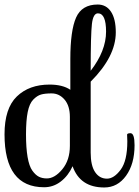

<svg xmlns="http://www.w3.org/2000/svg" viewBox="-20 -826 615 849"><path d="M0 -232Q0 -347 54.5 -399.5Q109 -452 199 -452Q257 -452 291 -429V-565Q291 -691 316.5 -748.5Q342 -806 412 -806Q450 -806 471 -774Q492 -742 492 -683Q492 -576 381 -465V-151Q381 -94 400.5 -65Q420 -36 453 -36Q484 -36 513.5 -75.5Q543 -115 543 -201Q543 -220 542 -231Q543 -237 557 -237Q575 -237 575 -184Q575 -101 537.5 -49Q500 3 441 3Q334 3 301 -91Q282 -49 249 -23.5Q216 2 175 2Q0 2 0 -232ZM187 -37Q222 -37 255.5 -77.5Q289 -118 289 -181V-309Q289 -358 265.5 -385.5Q242 -413 208 -413Q179 -413 161.5 -408Q144 -403 127 -385.5Q110 -368 102.5 -330.5Q95 -293 95 -232Q95 -172 102 -131.5Q109 -91 123 -71.5Q137 -52 152 -44.5Q167 -37 187 -37ZM413 -767Q392 -767 386.5 -720.5Q381 -674 381 -513Q449 -601 449 -686Q449 -767 413 -767Z"/></svg>

Font: Sofia
Style: Regular
Weight: 400
Designer: Paula Nazal and Daniel Hernndez
Foundry: Paula Nazal, Daniel Hernndez
Version: Version 1.001